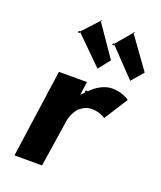

<svg xmlns="http://www.w3.org/2000/svg" viewBox="-159 -974 905 1080"><g transform="rotate(20 294.0 -433.5)"><path d="M461 -873C459 -868 450 -867 451 -873L461 -874ZM265 -873C263 -868 254 -867 255 -873L265 -874ZM309 -464H313C311 -462 310 -460 309 -459L290 -440L301 -519L300 -520H134L133 -519L59 6L60 7H224L267 -274C268 -284 278 -326 307 -358L309 -360H311C328 -375 350 -387 379 -387C420 -387 448 -372 461 -363L551 -504C545 -508 507 -535 449 -535C398 -535 353 -503 327 -477V-476L321 -471V-474H311ZM372 -775H364L363 -765H372V-772L527 -610L588 -681L452 -870C427 -840 397 -805 372 -775ZM168 -775H159L158 -765H168V-772L331 -611L386 -681L256 -870Z"/></g></svg>

Font: Hussar Woodtype
Style: SeBdObl
Weight: 900
Foundry: Cannot Into Space Fonts
Version: Version 1.07